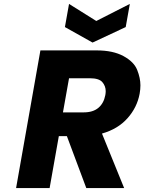

<svg xmlns="http://www.w3.org/2000/svg" viewBox="-20 -959 736 979"><path d="M621 -821 452 -742 311 -821 332 -939 471 -852 642 -939ZM420 0 321 -265H280L233 0H62L186 -702H473Q556 -702 609.5 -673Q663 -644 679.5 -602.5Q696 -561 696 -524Q696 -503 692 -481Q679 -411 630 -356Q581 -301 500 -278L613 0ZM301 -386H407Q454 -386 481.5 -409Q509 -432 517 -474Q519 -485 519 -494Q519 -520 502 -540Q485 -560 438 -560H332Z"/></svg>

Font: Fz Poppins
Style: Bold Italic
Weight: 700
Italic angle: -10°
Designer: Ninad Kale (Devanagari), Jonny Pinhorn (Latin)
Foundry: Indian Type Foundry
Version: Vit hóa bi Vntype.Com & FontZin.Com